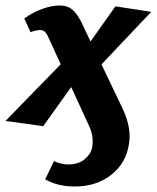

<svg xmlns="http://www.w3.org/2000/svg" viewBox="-46 -452 569 697"><path d="M226 225Q193 225 167 218.5Q141 212 118 199L150 133Q160 138 174.5 141.5Q189 145 202 145Q237 145 259.5 127.5Q282 110 288 86Q292 67 289.5 46Q287 25 276 2L132 -311Q124 -330 117 -336.5Q110 -343 98 -343Q91 -343 81.5 -340.5Q72 -338 65 -335L42 -385Q73 -407 107 -419.5Q141 -432 170 -432Q191 -432 205.5 -424.5Q220 -417 233 -399Q246 -381 260 -349L398 -60Q416 -23 422 12.5Q428 48 420 82Q411 126 383.5 158Q356 190 316 207.5Q276 225 226 225ZM111 6 -26 -13 199 -244 241 -176ZM291 -185 249 -254 373 -429 503 -409Z"/></svg>

Font: Ysabeau ExtraBold
Style: Italic
Weight: 800
Italic angle: -12°
Designer: Christian Thalmann (Catharsis Fonts)
Version: Version 2.002